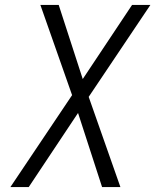

<svg xmlns="http://www.w3.org/2000/svg" viewBox="-20 -755 640 775"><path d="M22 0 271 -371 143 -735H217L314 -436L513 -735H587L338 -364L466 0H392L295 -299L96 0Z"/></svg>

Font: Iosevka Light Extended Oblique
Style: Regular
Weight: 300
Width: 7
Italic angle: -9°
Monospace: yes
Designer: Belleve Invis
Foundry: Belleve Invis
Version: Version 32.5.0; ttfautohint (v1.8.4)